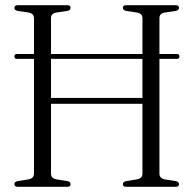

<svg xmlns="http://www.w3.org/2000/svg" viewBox="-20 -720 746 740"><path d="M176.5 -50.5Q176.5 -32.5 198.5 -28.5L240 -22Q252 -19 252 -10.5Q252 0 239.5 0H48.5Q35.5 0 35.5 -10.5Q35.5 -19 47.5 -22L89 -28.5Q111 -32.5 111 -50.5V-493H45.5Q35.5 -493 35.5 -502.5Q35.5 -512 45.5 -512H111V-650Q111 -667.5 91 -671.5L47.5 -678Q35.5 -681 35.5 -689.5Q35.5 -700 48.5 -700H239.5Q252 -700 252 -689.5Q252 -681 240 -678L196 -671.5Q176.5 -668 176.5 -650V-512H529V-650Q529 -667.5 509 -671.5L465.5 -678Q453.5 -681 453.5 -689.5Q453.5 -700 466.5 -700H657Q670 -700 670 -689.5Q670 -681 658 -678L614 -671.5Q594.5 -668 594.5 -650V-512H661.5Q671.5 -512 671.5 -502.5Q671.5 -493 661.5 -493H594.5V-50.5Q594.5 -32.5 616 -28.5L658 -22Q670 -19 670 -10.5Q670 0 657 0H466.5Q453.5 0 453.5 -10.5Q453.5 -19 465.5 -22L507 -28.5Q529 -32.5 529 -50.5V-320H176.5ZM176.5 -342.5H529V-493H176.5Z"/></svg>

Font: Fraunces 144pt Soft Light
Style: Regular
Weight: 300
Version: Version 1.000;[0bf87f6ff]